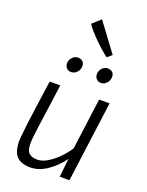

<svg xmlns="http://www.w3.org/2000/svg" viewBox="-190 -1144 953 1244"><g transform="rotate(20 286.5 -521.5)"><path d="M180 9Q116.5 9 85.8 -23Q55 -55 55 -130Q55 -142 59 -178.8Q63 -215.5 68 -261Q72.5 -296.5 78.8 -341Q85 -385.5 92.5 -439.5Q100 -493.5 109 -557H182Q174 -496.5 167.8 -451Q161.5 -405.5 156.8 -372.5Q152 -339.5 149 -317Q146 -294.5 144 -280.8Q142 -267 141 -260Q135 -216 132 -186.5Q129 -157 129 -135Q129 -90 148 -72Q167 -54 206 -54Q240 -54 277.2 -77Q314.5 -100 347.8 -134.5Q381 -169 403 -203L450 -557H522L448 0H381L395 -128Q353 -69 295.5 -30Q238 9 180 9ZM216 -662Q199 -662 186.5 -674.8Q174 -687.5 174 -706Q174 -730 190.8 -748Q207.5 -766 229 -766Q249.5 -766 261.8 -754.5Q274 -743 274 -724Q274 -698 257 -680Q240 -662 216 -662ZM422 -662Q404 -662 392 -674.8Q380 -687.5 380 -706Q380 -731 396 -748.5Q412 -766 435 -766Q455.5 -766 467.2 -754.5Q479 -743 479 -724Q479 -698 462.2 -680Q445.5 -662 422 -662ZM434 -858 402 -831Q382.5 -845.5 358.2 -866.5Q334 -887.5 309.8 -911.8Q285.5 -936 265 -959.2Q244.5 -982.5 233 -1001L290 -1052Z"/></g></svg>

Font: Merriweather Sans Variable Regular
Style: Italic
Weight: 300
Italic angle: -8°
Designer: Eben Sorkin
Foundry: Eben Sorkin
Version: Version 2.001